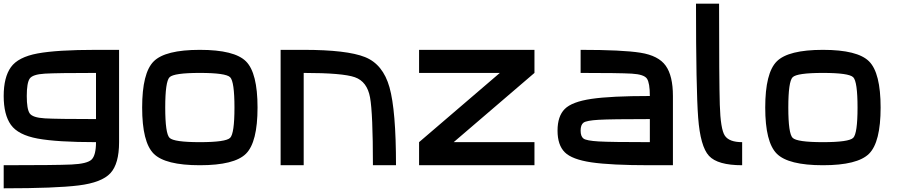

<svg xmlns="http://www.w3.org/2000/svg" viewBox="-20 -895 4915 1040"><path d="M500 -250V-500Q289.1 -500 222.7 -496.1Q156.2 -492.2 140.6 -468.8Q125 -445.3 125 -375Q125 -304.7 140.6 -281.2Q156.2 -257.8 222.7 -253.9Q289.1 -250 500 -250ZM0 0Q281.2 0 367.2 -3.9Q453.1 -7.8 476.6 -31.2Q500 -54.7 500 -125Q289.1 -125 183.6 -144.5Q78.1 -164.1 39.1 -218.8Q0 -273.4 0 -375Q0 -476.6 39.1 -531.2Q78.1 -585.9 183.6 -605.5Q289.1 -625 500 -625H625V-125Q625 -7.8 578.1 43Q531.2 93.8 406.2 109.4Q281.2 125 0 125Z M1250 -312.5Q1250 -453.1 1226.6 -476.6Q1203.1 -500 1062.5 -500Q921.9 -500 898.4 -476.6Q875 -453.1 875 -312.5Q875 -171.9 898.4 -148.4Q921.9 -125 1062.5 -125Q1203.1 -125 1226.6 -148.4Q1250 -171.9 1250 -312.5ZM1375 -312.5Q1375 -125 1312.5 -62.5Q1250 0 1062.5 0Q875 0 812.5 -62.5Q750 -125 750 -312.5Q750 -500 812.5 -562.5Q875 -625 1062.5 -625Q1250 -625 1312.5 -562.5Q1375 -500 1375 -312.5Z M1625 0H1500V-625H1625Q1859.4 -625 1957 -585.9Q2054.7 -546.9 2089.8 -421.9Q2125 -296.9 2125 0H2000Q2000 -281.2 1984.4 -367.2Q1968.8 -453.1 1902.3 -476.6Q1835.9 -500 1625 -500Z M2250 0V-125L2687.5 -500H2250V-625H2875V-500L2437.5 -125H2875V0Z M3500 -125V-250Q3289.1 -250 3222.7 -246.1Q3156.2 -242.2 3140.6 -230.5Q3125 -218.8 3125 -187.5Q3125 -156.2 3140.6 -144.5Q3156.2 -132.8 3222.7 -128.9Q3289.1 -125 3500 -125ZM3625 -375V0H3500Q3289.1 0 3183.6 -15.6Q3078.1 -31.2 3039.1 -70.3Q3000 -109.4 3000 -187.5Q3000 -265.6 3039.1 -304.7Q3078.1 -343.8 3183.6 -359.4Q3289.1 -375 3500 -375Q3500 -445.3 3484.4 -468.8Q3468.8 -492.2 3402.3 -496.1Q3335.9 -500 3125 -500V-625Q3351.6 -625 3449.2 -609.4Q3546.9 -593.8 3585.9 -539.1Q3625 -484.4 3625 -375Z M3875 -875Q3875 -460.9 3878.9 -328.1Q3882.8 -195.3 3906.2 -160.2Q3929.7 -125 4000 -125V0Q3867.2 0 3820.3 -50.8Q3773.4 -101.6 3761.7 -257.8Q3750 -414.1 3750 -875Z M4625 -312.5Q4625 -453.1 4601.6 -476.6Q4578.1 -500 4437.5 -500Q4296.9 -500 4273.4 -476.6Q4250 -453.1 4250 -312.5Q4250 -171.9 4273.4 -148.4Q4296.9 -125 4437.5 -125Q4578.1 -125 4601.6 -148.4Q4625 -171.9 4625 -312.5ZM4750 -312.5Q4750 -125 4687.5 -62.5Q4625 0 4437.5 0Q4250 0 4187.5 -62.5Q4125 -125 4125 -312.5Q4125 -500 4187.5 -562.5Q4250 -625 4437.5 -625Q4625 -625 4687.5 -562.5Q4750 -500 4750 -312.5Z"/></svg>

Font: CraftyPE
Style: Regular
Weight: 400
Designer: Erek Butcher
Foundry: Haunted Coop
Version: Version 0.018;April 4, 2024;FontCreator 15.0.0.2962 64-bit